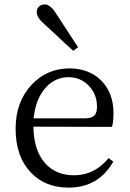

<svg xmlns="http://www.w3.org/2000/svg" viewBox="-20 -839 589 873"><path d="M292 14Q184 14 119 -56Q51 -128 51 -254Q51 -376 124 -454Q194 -528 296 -528Q384 -528 440 -473Q496 -417 496 -324Q496 -283 489 -262L132 -263Q133 -156 185 -97Q234 -42 317 -42Q409 -42 474 -120L495 -104Q428 14 292 14ZM133 -301H367Q398 -301 411 -316Q421 -328 421 -355Q421 -409 385 -448Q347 -488 291 -488Q232 -488 189 -442Q142 -391 133 -301ZM313 -608Q280 -637 219 -695Q195 -717 183 -728Q147 -759 147 -783Q147 -800 157.5 -809.5Q168 -819 183 -819Q209 -819 236 -776L335 -624Z"/></svg>

Font: GenRyuMin TW R
Style: Regular
Weight: 400
Version: Version 1.501;PS 1;hotconv 16.6.51;makeotf.lib2.5.65220